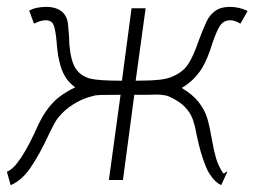

<svg xmlns="http://www.w3.org/2000/svg" viewBox="-40 -524 762 559"><path d="M229 -244Q202 -238 174.5 -221Q147 -204 129 -181Q121 -172 101 -130Q75 -74 49 -36Q23 2 -9 15L-20 -24Q17 -37 73 -164Q91 -201 114.5 -225.5Q138 -250 179 -270Q143 -294 132 -349Q127 -371 125 -401Q122 -435 116.5 -450Q111 -465 93 -465Q78 -465 59 -455L45 -493Q64 -504 96 -504Q115 -504 130.5 -496.5Q146 -489 153 -473Q157 -465 158.5 -448.5Q160 -432 161 -417.5Q162 -403 162 -394Q166 -347 180 -325Q194 -303 223 -295Q248 -289 315 -289L343 -500H384L355 -289Q399 -289 425.5 -292Q452 -295 468 -304Q493 -315 508 -337.5Q523 -360 539 -407Q553 -444 562 -462.5Q571 -481 587 -492.5Q603 -504 629 -504Q657 -504 681 -492L660 -455Q644 -465 631 -465Q611 -465 600.5 -449Q590 -433 578 -397Q565 -354 548 -325Q524 -288 489 -268Q521 -249 538.5 -226.5Q556 -204 563 -181Q570 -158 576 -123Q582 -88 588.5 -65Q595 -42 610 -19H611Q613 -19 616.5 -22Q620 -25 622 -24L604 15Q589 8 577 -8Q565 -24 559 -40Q544 -76 533 -129Q527 -161 520.5 -178.5Q514 -196 498.5 -212.5Q483 -229 452 -243Q442 -247 430 -248Q418 -249 408 -248.5Q398 -248 390 -248H351L318 0H277L311 -248Q267 -248 252 -247.5Q237 -247 229 -244Z"/></svg>

Font: Bellota Light
Style: Italic
Weight: 300
Italic angle: -7.5°
Designer: Kemie Guaida
Foundry: Kemie Guaida
Version: Version 4.001